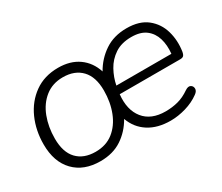

<svg xmlns="http://www.w3.org/2000/svg" viewBox="-92 -715 1092 943"><g transform="rotate(-30 454.0 -243.0)"><path d="M250 8Q156 8 102 -48Q48 -104 48 -203Q48 -282 77.5 -348Q107 -414 163 -454Q219 -494 297 -494Q366 -494 412.5 -461Q459 -428 478 -369Q509 -424 561 -459Q613 -494 685 -494Q758 -494 801 -459.5Q844 -425 859.5 -371Q875 -317 866 -257Q863 -241 857 -235.5Q851 -230 838 -230H495Q486 -145 526.5 -94.5Q567 -44 649 -44Q687 -44 720.5 -53Q754 -62 787 -85Q805 -97 817 -90.5Q829 -84 829.5 -69.5Q830 -55 813 -43Q779 -18 734.5 -5Q690 8 648 8Q574 8 524 -24Q474 -56 453 -114Q422 -59 371.5 -25.5Q321 8 250 8ZM684 -445Q628 -445 590.5 -420Q553 -395 531.5 -356Q510 -317 502 -275H814Q819 -322 807.5 -360.5Q796 -399 766 -422Q736 -445 684 -445ZM252 -44Q312 -44 353 -76.5Q394 -109 415.5 -164Q437 -219 437 -285Q437 -362 399 -402Q361 -442 294 -442Q235 -442 193.5 -409Q152 -376 131 -321Q110 -266 110 -200Q110 -123 147.5 -83.5Q185 -44 252 -44Z"/></g></svg>

Font: Nunito Light
Style: Italic
Weight: 300
Italic angle: -9°
Designer: Vernon Adams
Foundry: Vernon Adams
Version: Version 3.601; ttfautohint (v1.8.2.53-6de2)